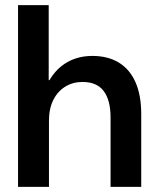

<svg xmlns="http://www.w3.org/2000/svg" viewBox="-20 -725 609 745"><path d="M50 0V-705H169V-414H172Q199 -460 241.5 -484Q284 -508 339 -508Q398 -508 440.5 -482.5Q483 -457 505.5 -406.5Q528 -356 528 -282V0H409V-270Q409 -336 382.5 -371.5Q356 -407 300 -407Q263 -407 233.5 -389Q204 -371 187 -337.5Q170 -304 170 -256V0Z"/></svg>

Font: DM Sans 9pt 36pt SemiBold
Style: Regular
Weight: 600
Version: Version 4.004;gftools[0.9.30]